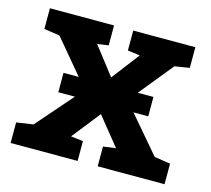

<svg xmlns="http://www.w3.org/2000/svg" viewBox="-82 -625 796 723"><g transform="rotate(15 316.0 -264.0)"><path d="M140.1 -231V-306.6H490.7V-231ZM16.1 0V-80.1L81.5 -89.8L234.4 -265.1L88.9 -438.5L27.8 -447.8V-528.3H277.8V-450.7L234.4 -444.3L317.9 -336.4L400.4 -444.3L352.5 -450.7V-528.3H594.7V-447.8L537.1 -438.5L399.9 -270L553.7 -89.8L616.2 -80.1V0H355.5V-77.1L404.8 -83.5L316.4 -192.9L229.5 -83L277.3 -77.1V0Z"/></g></svg>

Font: Roboto Slab SemiBold
Style: Regular
Weight: 600
Designer: Google
Version: Version 2.001; ttfautohint (v1.8.3)